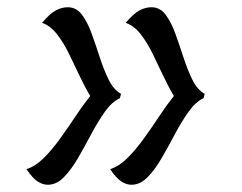

<svg xmlns="http://www.w3.org/2000/svg" viewBox="-20 -582 668 530"><path d="M542 -311Q520 -301 500.5 -273.5Q481 -246 463 -212Q445 -178 426.5 -146Q408 -114 387.5 -93Q367 -72 343 -72Q329 -72 315 -81Q301 -90 284 -115Q309 -123 332 -146Q355 -169 377 -199.5Q399 -230 419.5 -261Q440 -292 460 -317Q445 -342 430.5 -373Q416 -404 401 -434.5Q386 -465 368 -488Q350 -511 327 -519Q349 -545 365.5 -553.5Q382 -562 398 -562Q422 -562 437.5 -541Q453 -520 464.5 -488Q476 -456 487 -422Q498 -388 511.5 -361Q525 -334 545 -323ZM311 -311Q289 -301 269.5 -273.5Q250 -246 232 -212Q214 -178 195.5 -146Q177 -114 156.5 -93Q136 -72 112 -72Q98 -72 84 -81Q70 -90 53 -115Q78 -123 101 -146Q124 -169 146 -199.5Q168 -230 188.5 -261Q209 -292 229 -317Q214 -342 199.5 -373Q185 -404 170 -434.5Q155 -465 137 -488Q119 -511 96 -519Q118 -545 134.5 -553.5Q151 -562 167 -562Q191 -562 206.5 -541Q222 -520 233.5 -488Q245 -456 256 -422Q267 -388 280.5 -361Q294 -334 314 -323Z"/></svg>

Font: Merienda Light
Style: Regular
Weight: 300
Designer: Eduardo Rodriguez Tunni
Foundry: Eduardo Rodriguez Tunni
Version: Version 2.001; ttfautohint (v1.8.4.7-5d5b)